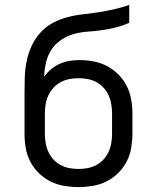

<svg xmlns="http://www.w3.org/2000/svg" viewBox="-20 -755 640 783"><path d="M300 8Q271 8 241.5 3Q212 -2 186 -15Q160 -28 138.5 -49Q117 -70 103.5 -96Q90 -122 85 -151.5Q80 -181 80 -210V-292Q80 -312 80 -332.5Q80 -353 80 -374Q80 -374 80 -374.5Q80 -375 80 -375V-376Q80 -408 81 -440.5Q82 -473 88.5 -505Q95 -537 108.5 -566.5Q122 -596 143.5 -620.5Q165 -645 193.5 -660.5Q222 -676 253.5 -684.5Q285 -693 317 -696.5Q349 -700 381 -705Q413 -710 444.5 -717Q476 -724 507 -735V-662Q480 -650 452 -643Q424 -636 395.5 -632Q367 -628 338 -626Q309 -624 281.5 -616.5Q254 -609 229.5 -592.5Q205 -576 189.5 -552Q174 -528 167.5 -499.5Q161 -471 160 -442Q172 -459 188 -472.5Q204 -486 223 -494.5Q242 -503 262.5 -506.5Q283 -510 304 -510Q333 -510 362 -504.5Q391 -499 416.5 -485.5Q442 -472 463 -451Q484 -430 497 -404Q510 -378 515 -349.5Q520 -321 520 -292V-210Q520 -181 515 -151.5Q510 -122 496.5 -96Q483 -70 461.5 -49Q440 -28 414 -15Q388 -2 358.5 3Q329 8 300 8ZM300 -66Q319 -66 337.5 -69.5Q356 -73 373 -82Q390 -91 402.5 -105Q415 -119 423 -136.5Q431 -154 434 -172.5Q437 -191 437 -210V-292Q437 -310 434 -329Q431 -348 423.5 -365Q416 -382 403 -396.5Q390 -411 373.5 -420Q357 -429 338 -432.5Q319 -436 301 -436Q282 -436 263 -432.5Q244 -429 227.5 -420Q211 -411 198 -397Q185 -383 177 -365.5Q169 -348 166 -329.5Q163 -311 163 -292V-210Q163 -191 166 -172.5Q169 -154 177 -136.5Q185 -119 197.5 -105Q210 -91 227 -82Q244 -73 262.5 -69.5Q281 -66 300 -66Z"/></svg>

Font: Bmono
Style: Regular
Weight: 400
Monospace: yes
Designer: Belleve Invis
Foundry: Belleve Invis
Version: Version 11.2.2; ttfautohint (v1.8.2)